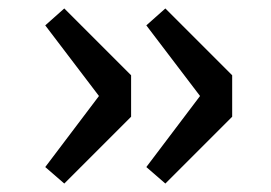

<svg xmlns="http://www.w3.org/2000/svg" viewBox="-20 -479 640 454"><path d="M132 -45 87 -84 214 -252 87 -419 132 -459 290 -301V-203ZM371 -45 326 -84 453 -252 326 -419 371 -459 529 -301V-203Z"/></svg>

Font: SauceCodePro Nerd Font Mono
Style: Regular
Weight: 500
Monospace: yes
Designer: Paul D. Hunt, Teo Tuominen
Foundry: Adobe Systems Incorporated
Version: Version 2.030;PS 1.000;hotconv 16.6.51;makeotf.lib2.5.65220;